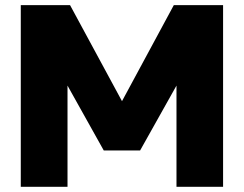

<svg xmlns="http://www.w3.org/2000/svg" viewBox="-20 -720 940 740"><path d="M60.1 0V-700.2H250L450.2 -330.1L649.9 -700.2H839.8V0H660.2V-390.1L520 -140.1H379.9L240.2 -390.1V0Z"/></svg>

Font: Russo One
Style: Regular
Weight: 400
Designer: Jovanny lemonad
Foundry: Jovanny Lemonad
Version: Version 1.000